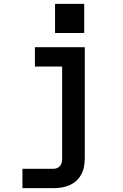

<svg xmlns="http://www.w3.org/2000/svg" viewBox="-20 -766 640 1001"><path d="M97 215V114H259Q269 114 278.5 110Q288 106 294 98Q300 90 302 80Q304 70 304 60V-419H162V-520H422V60Q422 82 418 103Q414 124 404 143Q394 162 378 176.5Q362 191 342.5 199.5Q323 208 302 211.5Q281 215 259 215ZM419 -594H267V-746H419Z"/></svg>

Font: Iosevka SS04 Extended
Style: Bold
Weight: 700
Width: 7
Monospace: yes
Designer: Belleve Invis
Foundry: Belleve Invis
Version: Version 19.0.0; ttfautohint (v1.8.4)